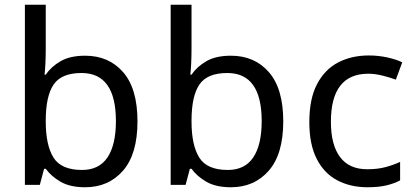

<svg xmlns="http://www.w3.org/2000/svg" viewBox="-20 -780 1750 810"><path d="M173 -575Q173 -541 171.5 -511.5Q170 -482 168 -465H173Q196 -499 236 -522Q276 -545 339 -545Q439 -545 499.5 -475.5Q560 -406 560 -268Q560 -130 499 -60Q438 10 339 10Q276 10 236 -13Q196 -36 173 -68H166L148 0H85V-760H173ZM324 -472Q239 -472 206 -423Q173 -374 173 -271V-267Q173 -168 205.5 -115.5Q238 -63 326 -63Q398 -63 433.5 -116Q469 -169 469 -269Q469 -472 324 -472Z M788 -575Q788 -541 786.5 -511.5Q785 -482 783 -465H788Q811 -499 851 -522Q891 -545 954 -545Q1054 -545 1114.5 -475.5Q1175 -406 1175 -268Q1175 -130 1114 -60Q1053 10 954 10Q891 10 851 -13Q811 -36 788 -68H781L763 0H700V-760H788ZM939 -472Q854 -472 821 -423Q788 -374 788 -271V-267Q788 -168 820.5 -115.5Q853 -63 941 -63Q1013 -63 1048.5 -116Q1084 -169 1084 -269Q1084 -472 939 -472Z M1530 10Q1459 10 1403.5 -19Q1348 -48 1316.5 -109Q1285 -170 1285 -265Q1285 -364 1318 -426Q1351 -488 1407.5 -517Q1464 -546 1536 -546Q1577 -546 1615 -537.5Q1653 -529 1677 -517L1650 -444Q1626 -453 1594 -461Q1562 -469 1534 -469Q1376 -469 1376 -266Q1376 -169 1414.5 -117.5Q1453 -66 1529 -66Q1573 -66 1606.5 -75Q1640 -84 1668 -97V-19Q1641 -5 1608.5 2.5Q1576 10 1530 10Z"/></svg>

Font: Noto Sans Old Hungarian
Style: Regular
Weight: 400
Designer: Monotype Design Team
Foundry: Monotype Imaging Inc.
Version: Version 2.005; ttfautohint (v1.8.4.7-5d5b)